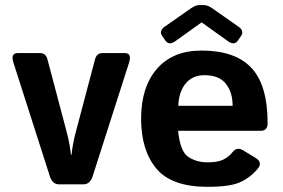

<svg xmlns="http://www.w3.org/2000/svg" viewBox="-20 -720 1105 750"><path d="M32.7 -474.6Q20.5 -512.7 48.8 -512.7H136.2Q159.2 -512.7 165.5 -487.8L241.2 -201.7Q247.6 -177.7 251.7 -154.3Q255.9 -130.9 256.8 -116.2H259.8Q260.7 -130.9 264.9 -154.3Q269 -177.7 275.4 -201.7L351.1 -487.8Q357.4 -512.7 380.4 -512.7H467.8Q496.1 -512.7 483.9 -474.6L342.3 -32.7Q332 0 306.6 0H210Q184.6 0 174.3 -32.7Z M613.8 -579.1Q599.6 -599.1 624 -616.2L725.1 -687Q744.1 -700.2 758.3 -700.2H776.9Q791 -700.2 810.1 -687L911.1 -616.2Q935.5 -599.1 921.4 -579.1L909.2 -561.5Q894.5 -541.5 871.1 -558.6L768.1 -632.3H767.1L664.1 -558.6Q640.1 -541.5 626 -561.5ZM531.2 -256.3Q531.2 -379.9 593 -451.2Q654.8 -522.5 767.6 -522.5Q898.4 -522.5 961.9 -455.1Q1025.4 -387.7 1025.4 -238.3Q1025.4 -209 998 -209H675.8Q683.6 -127.9 715.8 -106.9Q748 -85.9 790.5 -85.9Q831.1 -85.9 852.5 -96.7Q874 -107.4 888.7 -126Q905.3 -147.5 929.7 -132.8L978.5 -103Q1007.3 -85.4 986.8 -61Q957 -25.4 917 -7.8Q877 9.8 790.5 9.8Q650.4 9.8 590.8 -61.5Q531.2 -132.8 531.2 -256.3ZM676.3 -306.6H888.7Q888.7 -359.4 862.3 -392.8Q835.9 -426.3 778.3 -426.3Q732.4 -426.3 705.6 -394.3Q678.7 -362.3 676.3 -306.6Z"/></svg>

Font: Istok Web
Style: Bold
Weight: 700
Designer: Andrey V. Panov
Foundry: Andrey V. Panov
Version: Version 1.0.2g